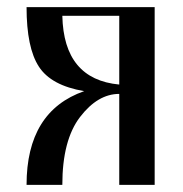

<svg xmlns="http://www.w3.org/2000/svg" viewBox="-20 -520 515 540"><path d="M315.4 -475.6V-282.2C211.3 -292 157.9 -356.4 155.3 -475.6ZM315.4 0H415V-500H54.7C54.7 -423.8 66.2 -368 89.4 -332.5C112.5 -297 154.9 -274.1 216.8 -263.7C108.7 -225.9 54.7 -138 54.7 0H155.3C155.3 -84 171.9 -147.6 205.1 -190.9C238.3 -234.2 275.1 -255.9 315.4 -255.9Z"/></svg>

Font: TriodPostnaja
Style: Medium
Weight: 500
Version: 20110805; ttfautohint (v0.96) -l 8 -r 50 -G 200 -x 14 -w "G"